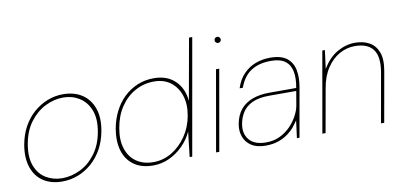

<svg xmlns="http://www.w3.org/2000/svg" viewBox="-69 -941 2478 1174"><g transform="rotate(-10 1170.0 -354.0)"><path d="M235 12Q167 12 119 -19Q71 -50 50.5 -109.5Q30 -169 44 -250Q55 -312 82 -360.5Q109 -409 147.5 -442.5Q186 -476 232.5 -494.5Q279 -513 330 -513Q399 -513 447.5 -481.5Q496 -450 517 -391Q538 -332 523 -250Q512 -189 485 -140.5Q458 -92 419 -58Q380 -24 333 -6Q286 12 235 12ZM239 -8Q295 -8 350 -34.5Q405 -61 446 -115.5Q487 -170 501 -250Q515 -330 493.5 -384Q472 -438 427.5 -465.5Q383 -493 328 -493Q271 -493 216 -465.5Q161 -438 120.5 -384Q80 -330 66 -250Q52 -170 73 -115.5Q94 -61 138.5 -34.5Q183 -8 239 -8Z M800 12Q727 12 680 -22Q633 -56 616 -115Q599 -174 612 -250Q622 -306 646.5 -354.5Q671 -403 707.5 -438Q744 -473 791 -493Q838 -513 894 -513Q976 -513 1025.5 -465.5Q1075 -418 1082 -339L1150 -720H1170L1043 0H1027L1045 -155Q1022 -106 984 -68.5Q946 -31 899 -9.5Q852 12 800 12ZM804 -8Q866 -8 919 -40Q972 -72 1009.5 -127Q1047 -182 1059 -250Q1072 -321 1054 -375.5Q1036 -430 994.5 -461.5Q953 -493 892 -493Q829 -493 775 -463.5Q721 -434 684 -379.5Q647 -325 634 -250Q621 -177 638.5 -122.5Q656 -68 699 -38Q742 -8 804 -8Z M1191 0 1279 -501H1299L1211 0ZM1320 -657Q1313 -657 1307 -662Q1301 -667 1301 -676Q1301 -685 1307 -690Q1313 -695 1320 -695Q1327 -695 1333 -690Q1339 -685 1339 -676Q1339 -667 1333.5 -662Q1328 -657 1320 -657Z M1498 12Q1443 12 1409.5 -10Q1376 -32 1363 -68Q1350 -104 1357 -145Q1367 -201 1396 -235.5Q1425 -270 1470.5 -286.5Q1516 -303 1574 -303H1742Q1753 -361 1745 -403.5Q1737 -446 1706.5 -469.5Q1676 -493 1618 -493Q1543 -493 1494 -461Q1445 -429 1421 -361H1401Q1418 -414 1450.5 -447.5Q1483 -481 1525.5 -497Q1568 -513 1616 -513Q1685 -513 1720 -485Q1755 -457 1764 -410.5Q1773 -364 1763 -306L1709 0H1693L1707 -108Q1698 -94 1682 -73.5Q1666 -53 1640.5 -33.5Q1615 -14 1580 -1Q1545 12 1498 12ZM1504 -7Q1552 -7 1590 -25.5Q1628 -44 1656 -73Q1684 -102 1701.5 -135Q1719 -168 1724 -197L1739 -285H1571Q1506 -285 1466 -266Q1426 -247 1405.5 -215.5Q1385 -184 1378 -145Q1367 -85 1399.5 -46Q1432 -7 1504 -7Z M1851 0 1939 -501H1955L1940 -386Q1979 -452 2033 -482.5Q2087 -513 2143 -513Q2194 -513 2231.5 -492.5Q2269 -472 2286 -427.5Q2303 -383 2290 -310L2235 0H2215L2269 -305Q2286 -402 2252 -447.5Q2218 -493 2139 -493Q2088 -493 2042.5 -467.5Q1997 -442 1964 -392Q1931 -342 1919 -270L1871 0Z"/></g></svg>

Font: DM Sans 18pt Thin
Style: Italic
Weight: 250
Italic angle: -10°
Designer: Colophon Foundry, Jonny Pinhorn
Foundry: Colophon Foundry
Version: Version 4.004;gftools[0.9.30]